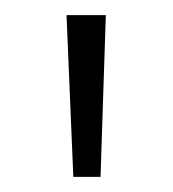

<svg xmlns="http://www.w3.org/2000/svg" viewBox="-20 -641 229 254"><path d="M77 -407 68 -621H120L113 -407Z"/></svg>

Font: Smooch Sans
Style: Regular
Weight: 400
Designer: Robert E. Leuschke
Foundry: Robert E. Leuschke
Version: Version 1.010; ttfautohint (v1.8.3)